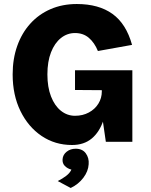

<svg xmlns="http://www.w3.org/2000/svg" viewBox="-20 -706 752 956"><path d="M338.5 16Q254 16 187.2 -29Q120.5 -74 81.8 -153.2Q43 -232.5 43 -335.5Q43 -413 65.8 -477.2Q88.5 -541.5 130.8 -588.2Q173 -635 231.8 -660.5Q290.5 -686 362.5 -686Q471.5 -686 540 -636.8Q608.5 -587.5 637.5 -482.5L467.5 -452Q450.5 -493.5 422.5 -517.5Q394.5 -541.5 353.5 -541.5Q314.5 -541.5 283.2 -516.5Q252 -491.5 234 -445.5Q216 -399.5 216 -335.5Q216 -272 234 -225.8Q252 -179.5 283.2 -154.5Q314.5 -129.5 353.5 -129.5Q392 -129.5 422.2 -145.8Q452.5 -162 469.8 -189.8Q487 -217.5 487 -251H515Q515 -169 495.5 -109Q476 -49 437 -16.5Q398 16 338.5 16ZM507 0 487 -138V-257L353.5 -258V-356H639V0ZM332 230 267.5 195.5Q290 184.5 309 170Q328 155.5 335.5 138.5Q316 133.5 303 120.5Q290 107.5 291.5 87Q293 64.5 311.8 49.5Q330.5 34.5 357 34.5Q390.5 34.5 407.2 57.5Q424 80.5 421.5 111.5Q419.5 147 394.8 179.5Q370 212 332 230Z"/></svg>

Font: Karla ExtraBold
Style: Regular
Weight: 800
Designer: Jonathan Pinhorn
Version: Version 2.001